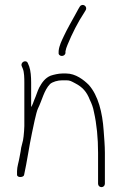

<svg xmlns="http://www.w3.org/2000/svg" viewBox="-20 -746 501 789"><path d="M249 -528V-535C251 -545.2 252.7 -550.2 257.5 -562C275.9 -606.9 300.5 -655.8 326 -694L332 -704C341.4 -720 318.6 -734.9 308 -719L302 -709C298 -702.3 294 -695 290 -687C275.1 -659.7 256 -627 242.5 -598C233.4 -578.4 223.5 -559.5 221 -537V-531C217.9 -512.6 246.1 -510.8 249 -528ZM397 23C404.9 23 411 16.9 411 9V-118C411 -149.4 407.9 -180.5 406 -209C401 -283.7 383.5 -353.7 345 -397C324.7 -417.3 291 -444 252 -444H236C220.9 -444 200.6 -439.2 188 -435C165.2 -425.5 152.4 -406.9 141 -386C133.9 -371.7 128.3 -351.9 121 -336C116.9 -325.2 113.7 -314.6 108 -306V-406.5C108 -430.6 106.1 -455.9 100 -473L95 -485C89 -503.1 63.5 -491.6 69 -475L74 -463C79.5 -449.2 80 -425.6 80 -406V-228C80 -222 79.7 -215.3 79 -208L77 -186C75.8 -173.8 74 -165.6 71 -155L67 -139L65 -125C63.7 -115.9 61.4 -107.4 60 -98.5C57.5 -82 50 -60.8 50 -43V-28C50 -14.4 77.7 -16.7 79 -27C91 -81 99.9 -145.8 111.5 -200C115.4 -218.1 128.4 -284.8 136 -300C152.8 -333.6 161.1 -376.1 186 -401C196.5 -409.8 216.9 -416 236 -416H252C268.2 -416 272.8 -412.1 288.5 -404C319.1 -388.2 336.3 -369 349 -336C356.2 -321.6 363.1 -303.6 366 -286C377.4 -236.5 383 -178.3 383 -118V9C383 16.9 389.1 23 397 23Z"/></svg>

Font: HoneyBee
Style: XLit
Weight: 200
Foundry: Cannot Into Space Fonts
Version: Version 0.89